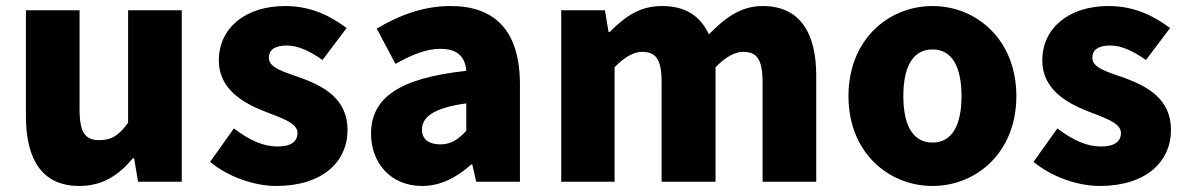

<svg xmlns="http://www.w3.org/2000/svg" viewBox="-20 -603 3936 637"><path d="M243 14C321 14 374 -22 421 -78H425L438 0H583V-569H405V-196C375 -154 350 -138 310 -138C265 -138 244 -160 244 -239V-569H66V-217C66 -75 119 14 243 14Z M896 14C1051 14 1133 -67 1133 -172C1133 -275 1054 -316 983 -343C924 -364 872 -377 872 -411C872 -438 892 -452 932 -452C970 -452 1010 -432 1050 -404L1130 -510C1080 -547 1016 -583 926 -583C794 -583 706 -510 706 -402C706 -308 786 -262 854 -235C912 -212 967 -196 967 -162C967 -134 947 -117 900 -117C855 -117 808 -137 756 -177L677 -66C734 -18 822 14 896 14Z M1380 14C1443 14 1496 -15 1543 -57H1547L1560 0H1705V-323C1705 -501 1622 -583 1475 -583C1386 -583 1305 -553 1230 -508L1292 -391C1349 -423 1396 -441 1441 -441C1499 -441 1523 -414 1527 -368C1305 -344 1211 -279 1211 -159C1211 -64 1275 14 1380 14ZM1441 -124C1404 -124 1380 -140 1380 -173C1380 -213 1416 -245 1527 -260V-169C1501 -141 1477 -124 1441 -124Z M1842 0H2019V-380C2053 -415 2084 -431 2110 -431C2155 -431 2175 -408 2175 -330V0H2354V-380C2388 -415 2419 -431 2445 -431C2490 -431 2510 -408 2510 -330V0H2688V-352C2688 -494 2634 -583 2510 -583C2434 -583 2381 -539 2332 -489C2303 -550 2255 -583 2176 -583C2099 -583 2050 -544 2003 -497H1999L1987 -569H1842Z M3074 14C3218 14 3352 -96 3352 -284C3352 -473 3218 -583 3074 -583C2929 -583 2795 -473 2795 -284C2795 -96 2929 14 3074 14ZM3074 -130C3007 -130 2977 -190 2977 -284C2977 -379 3007 -439 3074 -439C3140 -439 3170 -379 3170 -284C3170 -190 3140 -130 3074 -130Z M3628 14C3783 14 3865 -67 3865 -172C3865 -275 3786 -316 3715 -343C3656 -364 3604 -377 3604 -411C3604 -438 3624 -452 3664 -452C3702 -452 3742 -432 3782 -404L3862 -510C3812 -547 3748 -583 3658 -583C3526 -583 3438 -510 3438 -402C3438 -308 3518 -262 3586 -235C3644 -212 3699 -196 3699 -162C3699 -134 3679 -117 3632 -117C3587 -117 3540 -137 3488 -177L3409 -66C3466 -18 3554 14 3628 14Z"/></svg>

Font: Noto Sans CJK Black
Style: Bold
Weight: 900
Designer: Ryoko NISHIZUKA (kana & ideographs); Paul D. Hunt (Latin, Greek & Cyrillic); Wenlong ZHANG (bopomofo); Sandoll Communica
Foundry: Adobe Systems Incorporated
Version: Version 1.000;PS 1;hotconv 1.0.78;makeotf.lib2.5.61930